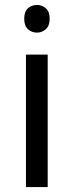

<svg xmlns="http://www.w3.org/2000/svg" viewBox="-20 -757 298 777"><path d="M130 -737Q150 -737 165.5 -723.5Q181 -710 181 -681Q181 -653 165.5 -639Q150 -625 130 -625Q108 -625 93 -639Q78 -653 78 -681Q78 -710 93 -723.5Q108 -737 130 -737ZM173 -536V0H85V-536Z"/></svg>

Font: Noto Sans Tifinagh APT
Style: Regular
Weight: 400
Designer: JamraPatel
Foundry: JamraPatel LLC
Version: Version 2.006; ttfautohint (v1.8.4.7-5d5b)